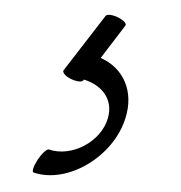

<svg xmlns="http://www.w3.org/2000/svg" viewBox="-43 -52 550 584"><g transform="rotate(5 232.5 240.0)"><path d="M257 -7 144 169C140 175 150 186 167 193C185 200 202 201 206 195L208 192C264 204 302 244 291 302C277 376 191 431 120 413C114 412 100 427 89 447C78 468 74 485 80 487C186 513 318 418 344 298C363 214 324 146 253 122L319 18C324 12 313 2 296 -5C279 -12 261 -13 257 -7Z"/></g></svg>

Font: Nupuram Light Oblique
Style: Regular
Weight: 300
Designer: Santhosh Thottingal (santhosh.thottingal@gmail.com)
Foundry: SMC
Version: Version 1.000